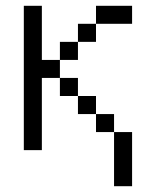

<svg xmlns="http://www.w3.org/2000/svg" viewBox="-20 -520 540 665"><path d="M437.5 -437.5V-500H312.5V-437.5H250V-375H187.5V-312.5H125V-500H62.5Q62.5 -500 62.5 0H125Q125 0 125 -250H187.5V-187.5H250V-125H312.5V-62.5H375V125H437.5V-62.5H375V-125H312.5V-187.5H250V-250H187.5V-312.5H250V-375H312.5V-437.5Z"/></svg>

Font: BFUnifontExMono
Style: Regular
Weight: 500
Version: Version 15.0.06